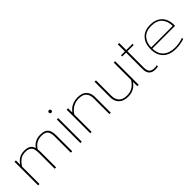

<svg xmlns="http://www.w3.org/2000/svg" viewBox="197 -1702 2763 2763"><g transform="rotate(-45 1578.5 -320.5)"><path d="M80 -480H108V-394Q148 -450 191.5 -472.5Q235 -495 289 -495Q355 -495 389.5 -472Q424 -449 436 -402Q498 -495 618 -495Q705 -495 739.5 -453.5Q774 -412 774 -324V0H746V-323Q746 -402 719 -436.5Q692 -471 618 -471Q566 -471 522.5 -449Q479 -427 442 -372Q446 -351 446 -319V0H418V-318Q418 -373 407 -405.5Q396 -438 368 -454.5Q340 -471 289 -471Q233 -471 191.5 -445Q150 -419 108 -356V0H80Z M929 -630Q929 -641 937 -648.5Q945 -656 955 -656Q966 -656 973.5 -648.5Q981 -641 981 -630Q981 -620 973.5 -612Q966 -604 955 -604Q945 -604 937 -612Q929 -620 929 -630ZM941 -480H969V0H941Z M1141 -480H1169V-391Q1208 -446 1262 -470.5Q1316 -495 1376 -495Q1469 -495 1514 -447.5Q1559 -400 1559 -319V0H1531V-318Q1531 -392 1494.5 -431.5Q1458 -471 1376 -471Q1248 -471 1169 -353V0H1141Z M1709 -166V-480H1737V-168Q1737 -94 1777 -51.5Q1817 -9 1902 -9Q1965 -9 2012.5 -37Q2060 -65 2099 -127V-480H2127V0H2099V-89Q2029 15 1902 15Q1806 15 1757.5 -34.5Q1709 -84 1709 -166Z M2326 -120V-456H2247V-480H2326V-624H2354V-480H2481V-456H2354V-118Q2354 -62 2379.5 -35.5Q2405 -9 2460 -9Q2488 -9 2510 -16V9Q2483 15 2451 15Q2392 15 2359 -18Q2326 -51 2326 -120Z M2610 -240Q2610 -358 2673.5 -426.5Q2737 -495 2853 -495Q2932 -495 2987 -464Q3042 -433 3069.5 -379Q3097 -325 3097 -255V-230H2635Q2635 -122 2700 -65Q2765 -8 2877 -8Q2923 -8 2967.5 -16.5Q3012 -25 3046 -38V-14Q3018 -2 2969.5 6.5Q2921 15 2877 15Q2749 15 2679.5 -52Q2610 -119 2610 -240ZM3072 -253Q3072 -352 3017.5 -412Q2963 -472 2853 -472Q2744 -472 2689.5 -410Q2635 -348 2635 -253Z"/></g></svg>

Font: Prompt Thin
Style: Regular
Weight: 250
Designer: Katatrad Team
Foundry: CadsonDemak
Version: Version 1.001